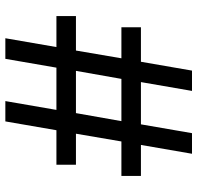

<svg xmlns="http://www.w3.org/2000/svg" viewBox="-30 -708 738 718"><g transform="rotate(90 339.0 -349.0)"><path d="M391 -191H233L200 0H123L156 -191H40V-264H169L198 -434H82V-507H211L244 -698H320L287 -507H445L478 -698H555L522 -507H638V-434H509L480 -264H596V-191H467L434 0H358ZM403 -264 433 -434H275L245 -264Z"/></g></svg>

Font: IBM Plex Sans Arabic Medm
Style: Regular
Weight: 500
Designer: Mike Abbink, Paul van der Laan, Pieter van Rosmalen, Wael Morcos, Khajak Apelian
Foundry: Bold Monday
Version: Version 1.005